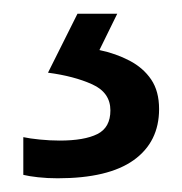

<svg xmlns="http://www.w3.org/2000/svg" viewBox="-20 -20 265 280"><path d="M212 139Q212 187 175 213.5Q138 240 64 240Q49 240 35.5 238.5Q22 237 14 235V180Q23 182 38 183.5Q53 185 67 185Q103 185 122 175.5Q141 166 141 141Q141 115 114.5 103Q88 91 50 86L93 0H151L125 53Q149 58 169 68.5Q189 79 200.5 96Q212 113 212 139Z"/></svg>

Font: Noto Sans Cherokee
Style: Regular
Weight: 400
Designer: Monotype Design Team
Foundry: Monotype Imaging Inc.
Version: Version 2.001